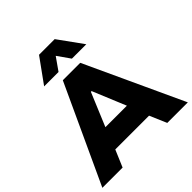

<svg xmlns="http://www.w3.org/2000/svg" viewBox="-243 -1121 1301 1301"><g transform="rotate(-45 407.5 -470.5)"><path d="M-2 0 324 -705H491L817 0H620L537 -193L612 -122H199L274 -193L192 0ZM403 -515 286 -235 260 -276H552L526 -235L410 -515ZM205 -765 332 -941H482L609 -765H471L407 -856L343 -765Z"/></g></svg>

Font: Nunito Sans 7pt Black
Style: Regular
Weight: 900
Designer: Vernon Adams
Foundry: Vernon Adams
Version: Version 3.101;gftools[0.9.27]